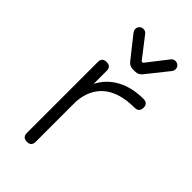

<svg xmlns="http://www.w3.org/2000/svg" viewBox="-213 -742 804 804"><g transform="rotate(45 188.5 -340.0)"><path d="M131 -679.5C131 -679.5 131 -679.5 131 -679.5C139 -679.5 145.5 -676.5 150 -670.5C150 -670.5 150 -670.5 150 -670.5C150 -670.5 222 -577.5 222 -577.5C222 -577.5 229.5 -577.5 229.5 -577.5C229.5 -577.5 302 -670.5 302 -670.5C306.5 -676.5 312.5 -679.5 321 -679.5C321 -679.5 321 -679.5 321 -679.5C327.5 -679.5 333.5 -677 338.5 -672.5C343 -668 345.5 -662 345.5 -655C345.5 -655 345.5 -655 345.5 -655C345.5 -652.5 345 -649.5 344 -647C343 -644.5 341.5 -642 340 -639.5C340 -639.5 340 -639.5 340 -639.5C340 -639.5 263 -543 263 -543C255 -533.5 245 -528.5 233.5 -528.5C233.5 -528.5 233.5 -528.5 233.5 -528.5C233.5 -528.5 218.5 -528.5 218.5 -528.5C206.5 -528.5 196.5 -533.5 188.5 -543C188.5 -543 188.5 -543 188.5 -543C188.5 -543 112 -639.5 112 -639.5C110.5 -642 109 -644.5 108 -647C107 -649.5 106.5 -652.5 106.5 -655C106.5 -655 106.5 -655 106.5 -655C106.5 -662 109 -668 113.5 -672.5C118 -677 124 -679.5 131 -679.5ZM120 0C120 0 120 0 120 0C102.5 0 93.5 -9 93.5 -26.5C93.5 -26.5 93.5 -26.5 93.5 -26.5C93.5 -26.5 93.5 -446.5 93.5 -446.5C93.5 -464 102.5 -472.5 120 -472.5C120 -472.5 120 -472.5 120 -472.5C137.5 -472.5 146 -464 146 -446.5C146 -446.5 146 -446.5 146 -446.5C146 -446.5 146 -369.5 146 -369.5C163.5 -403 188.5 -428.5 221.5 -446C254 -463.5 293 -472.5 338 -472.5C338 -472.5 338 -472.5 338 -472.5C355.5 -472.5 364.5 -464 364.5 -446.5C364.5 -446.5 364.5 -446.5 364.5 -446.5C364.5 -429 355.5 -420 338 -420C338 -420 338 -420 338 -420C278.5 -420 232.5 -406.5 200 -380C167.5 -353 149.5 -314.5 146 -265C146 -265 146 -265 146 -265C146 -265 146 -26.5 146 -26.5C146 -9 137.5 0 120 0Z"/></g></svg>

Font: Jura-Fortis-Regular
Style: Regular
Weight: 500
Designer: Daniel Johnson, Alexei Vanyashin, Mirko Velimirovic
Foundry: Daniel Johnson
Version: ""